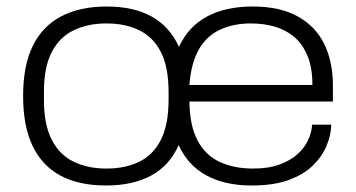

<svg xmlns="http://www.w3.org/2000/svg" viewBox="-20 -558 1094 590"><path d="M306 12Q222 12 165.5 -18.5Q109 -49 80 -110Q51 -171 51 -263Q51 -356 80.5 -416.5Q110 -477 167.5 -507.5Q225 -538 308 -538Q390 -538 445.5 -507.5Q501 -477 530 -414Q559 -477 616.5 -507.5Q674 -538 756 -538Q840 -538 895 -507.5Q950 -477 976.5 -422.5Q1003 -368 1003 -295V-246H562Q563 -171 587.5 -125.5Q612 -80 656 -60Q700 -40 758 -40Q805 -40 839 -52.5Q873 -65 894.5 -84.5Q916 -104 927 -128Q938 -152 939 -175H998Q997 -142 983 -109Q969 -76 940.5 -48.5Q912 -21 866 -4.5Q820 12 753 12Q672 12 615 -18.5Q558 -49 529 -112Q501 -49 444.5 -18.5Q388 12 306 12ZM307 -40Q365 -40 408 -61Q451 -82 474.5 -128.5Q498 -175 498 -251V-275Q498 -352 474.5 -398Q451 -444 408 -465Q365 -486 307 -486Q250 -486 206.5 -465Q163 -444 139 -398Q115 -352 115 -275V-251Q115 -175 139 -128.5Q163 -82 206.5 -61Q250 -40 307 -40ZM562 -297H940Q940 -351 924.5 -387.5Q909 -424 883 -445.5Q857 -467 823 -476.5Q789 -486 751 -486Q697 -486 655.5 -466.5Q614 -447 590.5 -405Q567 -363 562 -297Z"/></svg>

Font: Archivo SemiExpanded ExtraLight
Style: Regular
Weight: 250
Width: 6
Designer: Hector Gatti
Foundry: Omnibus-Type
Version: Version 2.001